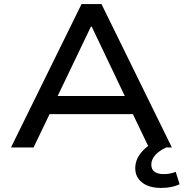

<svg xmlns="http://www.w3.org/2000/svg" viewBox="-20 -725 903 944"><path d="M34 0 381 -705H479L825 0H712L616 -200L669 -164H189L241 -200L145 0ZM427 -594 253 -231 224 -253H634L604 -231L431 -594ZM772 199Q713 199 679 172.5Q645 146 645 102Q645 60 675.5 23.5Q706 -13 760 -37L797 0Q777 9 760 22Q743 35 733.5 51Q724 67 724 84Q724 109 740.5 120Q757 131 784 131Q799 131 814 128.5Q829 126 844 120L863 181Q844 190 821.5 194.5Q799 199 772 199Z"/></svg>

Font: Nunito Sans 7pt SemiExpanded Medium
Style: Regular
Weight: 500
Width: 6
Designer: Vernon Adams
Foundry: Vernon Adams
Version: Version 3.101;gftools[0.9.27]